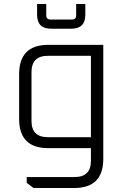

<svg xmlns="http://www.w3.org/2000/svg" viewBox="-20 -743 622 963"><path d="M76 -146V-371Q76 -518 222 -518H498V54Q498 200 352 200H148L114 174V145H354Q436 145 436 64V0H222Q76 0 76 -146ZM138 -136Q138 -55 220 -55H436V-463H220Q138 -463 138 -381ZM166 -669V-723H212V-666Q212 -645 233 -645H341Q362 -645 362 -666V-723H408V-669Q408 -599 338 -599H236Q166 -599 166 -669Z"/></svg>

Font: Oxanium Light
Style: Regular
Weight: 300
Designer: Severin Meyer
Version: Version 1.000